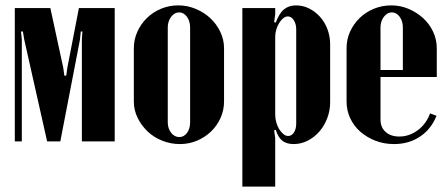

<svg xmlns="http://www.w3.org/2000/svg" viewBox="-20 -525 1662 713"><path d="M406 0H284V-378L286 -408H280L277 -378L204 0H155L70 -378L65 -408H58L61 -378V0H35V-495H167L215 -273L219 -244H226L230 -273L273 -495H406Z M642 -505Q676 -505 707 -492Q738 -479 761 -457.5Q784 -436 798 -407Q812 -378 812 -346V-148Q812 -116 799 -87Q786 -58 763.5 -36.5Q741 -15 711.5 -2.5Q682 10 648 10Q614 10 582.5 -2.5Q551 -15 528 -37Q505 -59 491 -87.5Q477 -116 477 -148V-346Q477 -378 490 -407Q503 -436 525.5 -458Q548 -480 578 -492.5Q608 -505 642 -505ZM645 -479Q628 -479 615.5 -462.5Q603 -446 603 -423V-71Q603 -48 615.5 -32Q628 -16 646 -16Q663 -16 674.5 -31.5Q686 -47 686 -71V-423Q686 -447 674 -463Q662 -479 645 -479Z M998 -443 1004 -441Q1017 -476 1035 -490.5Q1053 -505 1079 -505Q1105 -505 1128 -493.5Q1151 -482 1168.5 -462.5Q1186 -443 1196 -416.5Q1206 -390 1206 -361V-145Q1206 -114 1195 -85.5Q1184 -57 1165.5 -36Q1147 -15 1122.5 -2.5Q1098 10 1070 10Q1045 10 1029 -2Q1013 -14 1004 -43L998 -41L1002 -12V168H880V-495H1002V-472ZM1002 -100Q1002 -85 1006 -70.5Q1010 -56 1017 -45Q1024 -34 1032.5 -27Q1041 -20 1050 -20Q1063 -20 1071.5 -33Q1080 -46 1080 -66V-416Q1080 -436 1071 -450Q1062 -464 1049 -464Q1040 -464 1032 -457.5Q1024 -451 1017 -440Q1010 -429 1006 -415.5Q1002 -402 1002 -388Z M1267 -346Q1267 -379 1280 -407.5Q1293 -436 1315.5 -458Q1338 -480 1368.5 -492.5Q1399 -505 1433 -505Q1467 -505 1497.5 -492Q1528 -479 1551.5 -457.5Q1575 -436 1588.5 -407Q1602 -378 1602 -346V-239H1393V-81Q1393 -52 1412 -35Q1431 -18 1463 -18Q1500 -18 1531.5 -41.5Q1563 -65 1577 -104L1601 -95Q1581 -45 1539.5 -17.5Q1498 10 1443 10Q1406 10 1374 -2.5Q1342 -15 1318 -36Q1294 -57 1280.5 -86Q1267 -115 1267 -148ZM1476 -265V-423Q1476 -447 1464 -463Q1452 -479 1435 -479Q1418 -479 1405.5 -462.5Q1393 -446 1393 -423V-265Z"/></svg>

Font: Moniqa Black Heading
Style: Regular
Weight: 900
Designer: Rajesh Rajput
Foundry: Rajesh Rajput
Version: Version 1.000